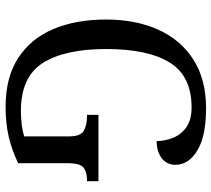

<svg xmlns="http://www.w3.org/2000/svg" viewBox="-56 -708 774 703"><g transform="rotate(90 331.5 -357.0)"><path d="M372 10Q264 10 193 -36Q122 -82 87 -164.5Q52 -247 52 -358Q52 -466 89 -548.5Q126 -631 198.5 -677.5Q271 -724 377 -724Q479 -724 531.5 -692Q584 -660 584 -612Q584 -580 559.5 -561.5Q535 -543 497 -543Q497 -573 485 -603Q473 -633 446 -652Q419 -671 374 -671Q259 -671 209.5 -591Q160 -511 160 -358Q160 -207 211 -126.5Q262 -46 387 -46Q412 -46 436.5 -49Q461 -52 480 -58V-220Q480 -265 459 -276.5Q438 -288 407 -288H401V-330H644V-288H639Q612 -288 595 -276Q578 -264 578 -216V-36Q531 -13 481.5 -1.5Q432 10 372 10Z"/></g></svg>

Font: Noto Serif Myanmar SemiCondensed
Style: Regular
Weight: 400
Width: 4
Designer: Ben Mitchell and the Monotype Design Team
Foundry: Monotype Imaging Inc.
Version: Version 2.106; ttfautohint (v1.8.4.7-5d5b)